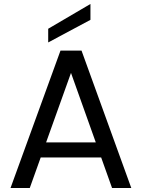

<svg xmlns="http://www.w3.org/2000/svg" viewBox="-20 -948 715 968"><path d="M391 -693 642 0H545L316 -642H360L130 0H33L285 -693ZM157 -230H513L538 -154H133ZM436 -928V-848L223 -734V-803Z"/></svg>

Font: Parkinsans
Style: Regular
Weight: 400
Designer: Red Stone, Indian Type Foundry
Foundry: Indian Type Foundry
Version: Version 1.000